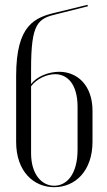

<svg xmlns="http://www.w3.org/2000/svg" viewBox="-20 -770 444 797"><path d="M47 -181C47 -59 119 7 205 7C292 7 364 -60 364 -182V-310C364 -417 300 -472 226 -472C182 -472 133 -453 109 -421V-483C109 -676 137 -693 218 -712L345 -744L343 -750L216 -719C125 -698 47 -669 47 -454ZM109 -412C132 -443 174 -462 209 -462C258 -462 302 -423 302 -326V-149C302 -45 256 1 205 1C155 1 109 -44 109 -134Z"/></svg>

Font: Moniqa Display
Style: Regular
Weight: 400
Designer: Rajesh Rajput
Foundry: Rajesh Rajput
Version: Version 1.000